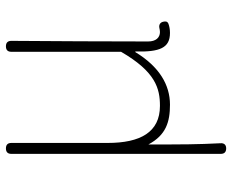

<svg xmlns="http://www.w3.org/2000/svg" viewBox="-86 -480 765 632"><g transform="rotate(-90 296.0 -164.5)"><path d="M441 -337V-148C375 -34 320 -20 263 -20C176 -20 141 -85 141 -192V-509C141 -521 135 -527 123 -527C111 -527 105 -521 105 -509V-164V180C105 192 111 198 123 198C135 198 141 191 140 179C136 101 136 57 136 -58C167 0 210 13 267 13C332 13 392 -22 440 -101H442C440 -20 454 13 503 13C515 13 525 11 533 8C541 5 542 -1 540 -9C538 -19 530 -24 520 -22C515 -21 511 -20 506 -20C488 -20 475 -33 475 -59C475 -211 476 -356 477 -509C477 -521 471 -527 459 -527C447 -527 441 -521 441 -509Z"/></g></svg>

Font: GenSenRounded2 TW EL
Style: Regular
Weight: 250
Version: Version 2.100;PS 2.1;hotconv 16.6.51;makeotf.lib2.5.65220 DE